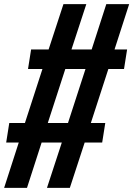

<svg xmlns="http://www.w3.org/2000/svg" viewBox="-86 -806 647 932"><path d="M-66 106 5 -114H-56L-41 -209H35L120 -471H50L65 -566H150L222 -786H333L261 -566H359L430 -786H541L470 -566H531L516 -471H440L355 -209H425L410 -114H325L253 106H142L214 -114H116L45 106ZM244 -209 329 -471H231L146 -209Z"/></svg>

Font: Iosevka QP
Style: Bold Italic
Weight: 700
Italic angle: -9°
Designer: Belleve Invis
Foundry: Belleve Invis
Version: Version 20.0.0; ttfautohint (v1.8.4)